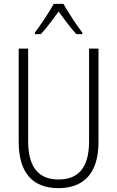

<svg xmlns="http://www.w3.org/2000/svg" viewBox="-20 -966 607 996"><path d="M309 -946H259C236 -904 188 -832 161 -797V-789H192C221 -820 257 -869 284 -906C312 -868 346 -821 376 -789H407V-797C384 -826 334 -901 309 -946ZM491 -230V-714H442V-232C442 -88 379 -35 284 -35C184 -35 126 -93 126 -235V-714H77V-230C77 -68 151 10 283 10C406 10 491 -58 491 -230Z"/></svg>

Font: Noto Sans Armenian Condensed ExtraLight
Style: Regular
Weight: 200
Width: 3
Designer: Monotype Design Team
Foundry: Monotype Imaging Inc.
Version: Version 2.008